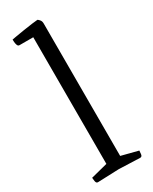

<svg xmlns="http://www.w3.org/2000/svg" viewBox="-199 -809 681 856"><g transform="rotate(-30 141.5 -381.0)"><path d="M34 0Q24 1 22 -12.5Q20 -26 20 -30L106 -52V-704H35Q28 -704 25 -712Q22 -720 21.5 -729Q21 -738 21 -741Q21 -741 40 -744.5Q59 -748 85 -752Q111 -756 133 -759Q155 -762 161 -762Q166 -759 171.5 -752Q177 -745 177 -734V-52L263 -30Q263 -26 261.5 -12.5Q260 1 249 0L142 -4Z"/></g></svg>

Font: Mate
Style: Regular
Weight: 400
Designer: Eduardo Rodriguez Tunni
Foundry: Eduardo Rodriguez Tunni
Version: Version 1.003; ttfautohint (v1.8.4.7-5d5b);gftools[0.9.24]